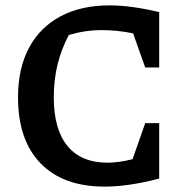

<svg xmlns="http://www.w3.org/2000/svg" viewBox="-20 -684 691 714"><path d="M369 10Q215 10 131 -76.5Q47 -163 47 -322Q47 -429 87.5 -505.5Q128 -582 204.5 -623Q281 -664 387 -664Q428 -664 475 -657.5Q522 -651 572 -639V-433H520L475 -560Q416 -572 359 -572Q297 -572 236 -554Q208 -501 194 -444Q180 -387 180 -322Q180 -203 231 -141Q282 -79 380 -79Q421 -79 473 -92L520 -226H572V-20Q458 10 369 10Z"/></svg>

Font: Piazzolla SC SemiBold
Style: Regular
Weight: 600
Designer: Juan Pablo del Peral
Foundry: Huerta Tipografica
Version: Version 1.330